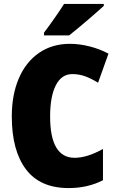

<svg xmlns="http://www.w3.org/2000/svg" viewBox="-20 -947 597 977"><path d="M235 -354Q235 -144 360 -144Q423 -144 504 -189V-30Q427 10 329 10Q184 10 112 -85.5Q40 -181 40 -355Q40 -464 75.5 -547.5Q111 -631 178 -677.5Q245 -724 336 -724Q384 -724 435.5 -711Q487 -698 532 -674L479 -526Q445 -547 414 -558.5Q383 -570 348 -570Q293 -570 264 -513Q235 -456 235 -354ZM508 -917Q481 -892 428.5 -847Q376 -802 332 -767H204V-781L233 -820Q286 -894 306 -927H508Z"/></svg>

Font: Noto Sans Display Black Narrow
Style: Regular
Weight: 900
Width: 4
Designer: Monotype Design team
Foundry: Monotype Imaging Inc.
Version: Version 1.000